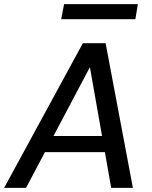

<svg xmlns="http://www.w3.org/2000/svg" viewBox="-37 -909 735 929"><path d="M-17 0 364 -700H474L606 0H501L398 -584L89 0ZM115 -173 156 -251H513L526 -173ZM259 -816 273 -889H630L618 -816Z"/></svg>

Font: DM Sans 17pt Medium
Style: Italic
Weight: 500
Italic angle: -10°
Version: Version 4.004;gftools[0.9.30]